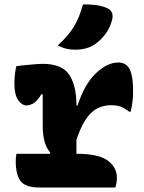

<svg xmlns="http://www.w3.org/2000/svg" viewBox="-20 -834 640 854"><path d="M53 -150H202L204 -155Q170 -192 170 -275V-414L165 -416Q145 -383 128 -374Q111 -365 98 -365Q78 -365 61 -388.5Q44 -412 44 -462Q44 -483 46.5 -504.5Q49 -526 53 -540Q67 -542 89 -544Q111 -546 133 -548Q155 -550 170 -550Q256 -550 288 -501.5Q320 -453 320 -365H325Q356 -460 406.5 -508Q457 -556 506 -556Q531 -556 545 -542Q559 -529 565.5 -501Q572 -473 572 -426Q572 -401 569 -379Q566 -357 561 -337H555Q537 -351 519.5 -358.5Q502 -366 474 -366Q420 -366 383.5 -330Q347 -294 320 -212V-150Q418 -150 459 -120Q500 -90 500 -43Q500 -20 493 0H157Q91 0 70.5 -30Q50 -60 50 -116Q50 -134 53 -150ZM349 -814Q384 -815 412.5 -810.5Q441 -806 460 -796Q474 -789 478.5 -775.5Q483 -762 479 -747Q469 -708 447 -680Q425 -652 399 -635Q365 -613 313 -613Q271 -613 237 -632Q284 -675 308.5 -715Q333 -755 349 -814Z"/></svg>

Font: Recursive Mn Csl St XBd
Style: Regular
Weight: 800
Monospace: yes
Version: Version 1.079;hotconv 1.0.112;makeotfexe 2.5.65598; ttfautoh